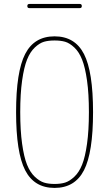

<svg xmlns="http://www.w3.org/2000/svg" viewBox="-20 -920 540 950"><path d="M302.2 -713.4Q280.3 -719.7 250 -719.7Q219.7 -719.7 197.8 -713.4Q175.8 -707 152.3 -685.1Q128.9 -663.1 113.8 -625Q98.6 -586.9 89.4 -521.5Q80.1 -456.1 80.1 -365.2Q80.1 -274.4 89.4 -208.5Q98.6 -142.6 113.8 -105Q128.9 -67.4 152.3 -45.4Q175.8 -23.4 197.8 -16.6Q219.7 -9.8 250 -9.8Q280.3 -9.8 302.2 -16.6Q324.2 -23.4 347.7 -45.4Q371.1 -67.4 386.2 -105Q401.4 -142.6 410.6 -208.5Q419.9 -274.4 419.9 -365.2Q419.9 -456.1 410.6 -521.5Q401.4 -586.9 386.2 -625Q371.1 -663.1 347.7 -685.1Q324.2 -707 302.2 -713.4ZM395.5 -77.6Q350.6 9.8 250 9.8Q149.4 9.8 104.5 -77.6Q59.6 -165 59.6 -365.2Q59.6 -565.4 104.5 -652.8Q149.4 -740.2 250 -740.2Q350.6 -740.2 395.5 -652.8Q440.4 -565.4 440.4 -365.2Q440.4 -165 395.5 -77.6ZM125 -879.9Q115.2 -879.9 115.2 -890.1Q115.2 -900.4 125 -900.4H375Q384.8 -900.4 384.8 -890.1Q384.8 -879.9 375 -879.9Z"/></svg>

Font: Rounded-X Mgen+ 1mn thin
Style: Regular
Weight: 100
Designer: [Source Han Sans]
Ryoko NISHIZUKA  (kana & ideographs); Paul D. Hunt (Latin, Greek & Cyrillic); Wenlong ZHANG  (bopomofo
Version: Version 1.059.20150602